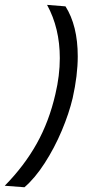

<svg xmlns="http://www.w3.org/2000/svg" viewBox="-63 -749 362 809"><path d="M170.4 -352.5Q189 -430.7 189 -503.9Q189 -630.4 135.3 -728.5L212.9 -722.2Q238.3 -682.6 251.5 -629.4Q264.6 -576.2 264.6 -511.7Q264.6 -431.6 243.2 -335.9Q228 -271.5 197.3 -198.5Q166.5 -125.5 125.2 -61.5Q84 2.4 40 40L-43 33.7Q39.1 -49.8 91.6 -143.6Q144 -237.3 170.4 -352.5Z"/></svg>

Font: Acari Sans Medium
Style: Italic
Weight: 500
Italic angle: -13°
Designer: Alfredo Marco Pradil and Stefan Peev
Foundry: Hanken Design Co.
Version: Version 1.045